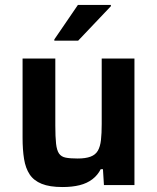

<svg xmlns="http://www.w3.org/2000/svg" viewBox="-20 -746 633 774"><path d="M232 8Q180 8 148 -5Q116 -18 99.5 -43Q83 -68 77 -105Q71 -142 71 -191V-510H203V-240Q203 -194 206 -167Q209 -140 218 -127Q227 -114 245 -110.5Q263 -107 293 -107Q325 -107 345 -114.5Q365 -122 374.5 -138.5Q384 -155 387 -181.5Q390 -208 390 -246V-510H522V0H399L395 -64H386Q374 -40 352.5 -23.5Q331 -7 301 0.5Q271 8 232 8ZM199 -582V-587L294 -726H427V-721L295 -582Z"/></svg>

Font: Saira Thin SemiBold
Style: Regular
Weight: 600
Version: Version 1.101